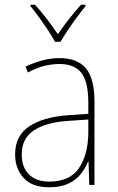

<svg xmlns="http://www.w3.org/2000/svg" viewBox="-20 -783 498 813"><path d="M232 -537Q307 -537 343.5 -494Q380 -451 380 -353V0H358L355 -99H353Q342 -71 322 -46Q302 -21 269.5 -5.5Q237 10 189 10Q116 10 80 -29.5Q44 -69 44 -129Q44 -208 103 -247.5Q162 -287 266 -295L354 -301V-347Q354 -437 324.5 -474.5Q295 -512 232 -512Q200 -512 167.5 -504Q135 -496 98 -476L88 -501Q122 -517 158.5 -527Q195 -537 232 -537ZM267 -271Q175 -265 123.5 -231Q72 -197 72 -129Q72 -75 102.5 -44.5Q133 -14 189 -14Q276 -14 314.5 -71.5Q353 -129 354 -220V-277ZM213 -606Q201 -628 182.5 -656Q164 -684 144.5 -711Q125 -738 109 -757V-763H128Q153 -736 179 -702Q205 -668 225 -638Q268 -701 323 -763H342V-757Q325 -736 305 -709Q285 -682 267 -655Q249 -628 236 -606Z"/></svg>

Font: Noto Sans SemiCondensed Thin
Style: Regular
Weight: 100
Width: 4
Designer: Monotype Design Team
Foundry: Monotype Imaging Inc.
Version: Version 2.013; ttfautohint (v1.8.4.7-5d5b)